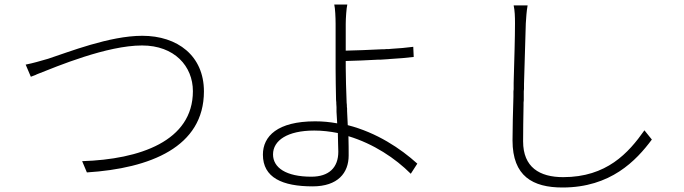

<svg xmlns="http://www.w3.org/2000/svg" viewBox="-20 -793 3040 853"><path d="M886 -387C886 -545 769 -634 612 -634C466 -634 283 -561 194 -532C155 -521 130 -513 94 -506L117 -452C123 -454 130 -457 138 -460L144 -463C235 -499 455 -591 611 -591C755 -591 837 -499 837 -388C837 -166 601 -85 345 -77L366 -27C648 -45 886 -140 886 -387Z M1529 -102C1529 -125 1529 -155 1528 -188C1640 -154 1736 -90 1805 -21L1834 -66C1760 -133 1654 -204 1525 -237C1524 -257 1523 -279 1522 -300V-311C1521 -316 1521 -321 1521 -327L1520 -337C1518 -394 1516 -449 1516 -491V-522C1558 -523 1609 -525 1661 -528H1672C1682 -529 1693 -529 1703 -530L1714 -531C1750 -533 1786 -536 1818 -540L1816 -585C1786 -581 1752 -578 1717 -576L1707 -575C1703 -575 1700 -575 1696 -575L1686 -574H1675C1617 -571 1561 -569 1516 -568V-687C1516 -711 1519 -756 1523 -773H1465C1469 -757 1471 -715 1471 -687V-487C1471 -449 1472 -399 1473 -349L1474 -338C1474 -337 1474 -335 1474 -333L1475 -317C1475 -314 1475 -310 1475 -307V-296C1476 -279 1477 -262 1478 -245C1445 -251 1414 -254 1380 -254C1213 -254 1148 -188 1148 -106C1148 -4 1234 35 1369 35C1481 35 1529 -25 1529 -102ZM1193 -107C1193 -169 1257 -213 1376 -213C1412 -213 1445 -209 1481 -202C1481 -169 1483 -139 1483 -119C1483 -48 1441 -8 1363 -8C1251 -8 1193 -48 1193 -107Z M2876 -173 2843 -214C2772 -113 2675 -6 2482 -6C2377 -6 2304 -50 2304 -165C2304 -213 2305 -269 2306 -326V-337L2307 -348C2307 -361 2307 -374 2307 -387L2308 -398C2308 -402 2308 -405 2308 -409V-420C2311 -525 2314 -626 2316 -689C2318 -718 2319 -741 2324 -769H2262C2267 -746 2268 -720 2268 -689C2268 -627 2265 -528 2262 -425V-414C2262 -408 2262 -403 2262 -397L2261 -386C2261 -382 2261 -379 2261 -375V-364C2259 -294 2257 -226 2257 -169C2257 -10 2347 40 2479 40C2693 40 2806 -79 2876 -173Z"/></svg>

Font: Glow Sans SC Normal Light
Style: Regular
Weight: 300
Designer: Ryoko NISHIZUKA (kana, bopomofo & ideographs); Paul D. Hunt (Latin, Greek & Cyrillic); Sandoll Communications, Soo-young
Version: Version 0.93